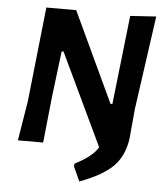

<svg xmlns="http://www.w3.org/2000/svg" viewBox="-56 -696 797 916"><g transform="rotate(5 342.5 -238.0)"><path d="M655 -646 592 -198 579 -56Q568 27 519 77.5Q470 128 358 170L326 100L328 87Q413 44 438 -1L229 -441H220L193 -221L170 0H49L80 -190L129 -643H272L474 -212H483L531 -638Z"/></g></svg>

Font: Alegreya Sans SC
Style: Bold Italic
Weight: 700
Italic angle: -7°
Designer: Juan Pablo del Peral
Foundry: Huerta Tipografica
Version: Version 2.007